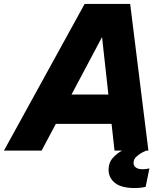

<svg xmlns="http://www.w3.org/2000/svg" viewBox="-60 -760 838 969"><path d="M-40 0 367 -740H597L689 0H678Q678 0 662 7.5Q646 15 630 29Q614 43 614 62Q614 76 625 85Q636 94 661 94Q672 94 683 92Q694 90 694 90L675 183Q675 183 659.5 186Q644 189 620 189Q552 189 520 163Q488 137 488 97Q488 61 509 37.5Q530 14 556 0H518L503 -135H222L150 0ZM301 -283H487L455 -573Z"/></svg>

Font: Be Vietnam Pro ExtraBold
Style: Italic
Weight: 800
Italic angle: -12°
Designer: Lam Bao, Tony Le, Vietanh Nguyen
Foundry: Yellow Type Foundry
Version: Version 1.002; ttfautohint (v1.8.3)